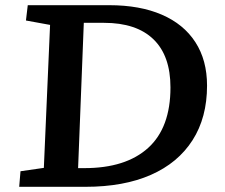

<svg xmlns="http://www.w3.org/2000/svg" viewBox="-20 -720 866 740"><path d="M54 0 59 -60 149 -73 173 -624 80 -641 87 -700H401Q519 -700 603.5 -663.5Q688 -627 733 -557.5Q778 -488 778 -390Q778 -267 722 -179.5Q666 -92 561.5 -46Q457 0 309 0ZM281 -72H305Q465 -72 551 -150Q637 -228 637 -383Q637 -505 571.5 -568.5Q506 -632 381 -632H303Z"/></svg>

Font: Literata 7pt SemiBold
Style: Italic
Weight: 600
Italic angle: -2°
Designer: Latin by Veronika Burian and Jose Scaglione. Greek by Irene Vlachou. Cyrillic by Vera Evstafieva
Foundry: TypeTogether
Version: Version 3.002